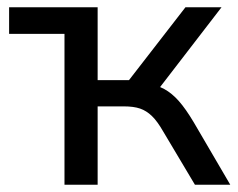

<svg xmlns="http://www.w3.org/2000/svg" viewBox="-20 -507 652 527"><path d="M157 0V-414H5V-487H248V-287H334L489 -487H588L404 -248L383 -277Q410 -274 431 -262.5Q452 -251 471 -229.5Q490 -208 512 -171L612 0H515L428 -146Q412 -174 397 -188.5Q382 -203 364.5 -209Q347 -215 320 -215H248V0Z"/></svg>

Font: Nunito Sans 12pt Medium
Style: Regular
Weight: 500
Designer: Vernon Adams
Foundry: Vernon Adams
Version: Version 3.101;gftools[0.9.27]